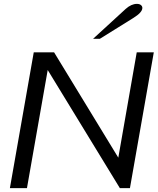

<svg xmlns="http://www.w3.org/2000/svg" viewBox="-20 -970 813 990"><path d="M154 -700H259L590 -157L685 -700H773L650 0H598L226 -609L119 0H31ZM628 -924Q657 -950 686 -950Q699 -950 706.5 -944Q714 -938 714 -929Q714 -906 667 -877L495 -770H460Z"/></svg>

Font: Fahkwang
Style: Italic
Weight: 400
Italic angle: -10°
Version: Version 1.000; ttfautohint (v1.6)